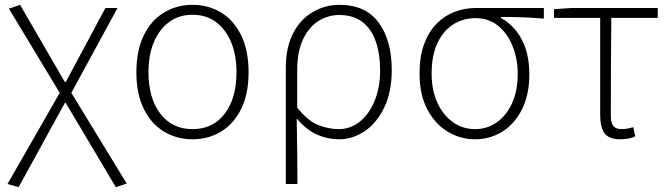

<svg xmlns="http://www.w3.org/2000/svg" viewBox="-20 -563 2768 794"><path d="M57 211 11 198 227 -179 17 -527 63 -543 248 -224H252L416 -530H466L275 -179L504 196L459 211L252 -137H248Z M776 13Q711 13 658 -19Q605 -51 574.5 -113Q544 -175 544 -264Q544 -354 574.5 -416.5Q605 -479 658 -511Q711 -543 776 -543Q842 -543 894.5 -511Q947 -479 977.5 -416.5Q1008 -354 1008 -264Q1008 -175 977.5 -113Q947 -51 894.5 -19Q842 13 776 13ZM776 -29Q861 -29 909.5 -93Q958 -157 958 -264Q958 -335 936 -388Q914 -441 873.5 -471.5Q833 -502 776 -502Q720 -502 679 -471.5Q638 -441 616 -388Q594 -335 594 -264Q594 -157 643 -93Q692 -29 776 -29Z M1162 198V-282Q1162 -369 1193 -427Q1224 -485 1274.5 -514Q1325 -543 1384 -543Q1492 -543 1546 -469.5Q1600 -396 1600 -273Q1600 -183 1569 -118.5Q1538 -54 1488 -20.5Q1438 13 1383 13Q1335 13 1291.5 -6Q1248 -25 1207 -73Q1208 -21 1208.5 20.5Q1209 62 1209.5 104Q1210 146 1210 198ZM1381 -29Q1429 -29 1467.5 -59.5Q1506 -90 1529 -145.5Q1552 -201 1552 -273Q1552 -338 1534.5 -390Q1517 -442 1479.5 -471.5Q1442 -501 1382 -501Q1337 -501 1297.5 -476.5Q1258 -452 1233.5 -401Q1209 -350 1209 -270V-118Q1254 -62 1297 -45.5Q1340 -29 1381 -29Z M1944 13Q1884 13 1831.5 -18.5Q1779 -50 1747 -111Q1715 -172 1715 -259Q1715 -330 1734 -381Q1753 -432 1785.5 -465Q1818 -498 1860 -514Q1902 -530 1948 -530H2229V-486Q2183 -490 2140 -491.5Q2097 -493 2051 -493V-489Q2106 -459 2137.5 -400Q2169 -341 2169 -256Q2169 -171 2138.5 -110.5Q2108 -50 2057 -18.5Q2006 13 1944 13ZM1944 -29Q1995 -29 2035 -57.5Q2075 -86 2098 -137Q2121 -188 2121 -258Q2121 -318 2100.5 -370.5Q2080 -423 2041 -455.5Q2002 -488 1946 -488Q1896 -488 1855 -462.5Q1814 -437 1789.5 -386Q1765 -335 1765 -259Q1765 -189 1789 -137.5Q1813 -86 1853.5 -57.5Q1894 -29 1944 -29Z M2545 13Q2514 13 2496 2.5Q2478 -8 2470 -31Q2462 -54 2462 -89V-489H2271V-525L2344 -530H2700V-489H2508Q2507 -386 2506.5 -285Q2506 -184 2506 -83Q2506 -55 2516.5 -42Q2527 -29 2551 -29Q2564 -29 2576 -31.5Q2588 -34 2599 -37L2607 1Q2598 6 2581 9.5Q2564 13 2545 13Z"/></svg>

Font: Noto Sans SC ExtraLight
Style: Regular
Weight: 250
Designer: Ryoko NISHIZUKA 西塚涼子 (kana, bopomofo & ideographs); Paul D. Hunt (Latin, Greek & Cyrillic); Sandoll Communications 산돌커뮤니
Foundry: Adobe
Version: Version 2.004-H2;hotconv 1.0.118;makeotfexe 2.5.65603